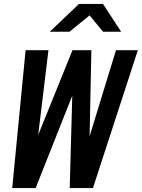

<svg xmlns="http://www.w3.org/2000/svg" viewBox="-20 -955 720 975"><path d="M42 0 110 -700H226L174 -270L348 -700H444L435 -263L569 -700H680L452 0H334L347 -469L161 0ZM233 -794 381 -935H503L595 -794H503L435 -877L333 -794Z"/></svg>

Font: Red Hat Mono SemiBold
Style: Italic
Weight: 600
Italic angle: -12°
Monospace: yes
Designer: Pentagram, MCKL
Foundry: MCKL
Version: Version 1.030